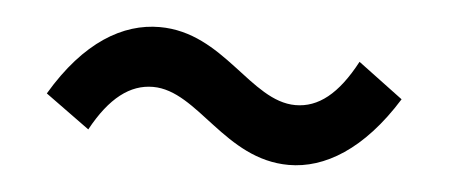

<svg xmlns="http://www.w3.org/2000/svg" viewBox="-28 -505 627 268"><g transform="rotate(5 285.0 -371.0)"><path d="M383 -283C433 -283 486 -314 532 -388L469 -435C444 -388 417 -367 385 -367C322 -367 277 -459 187 -459C136 -459 83 -429 38 -353L100 -308C125 -354 153 -375 185 -375C248 -375 293 -283 383 -283Z"/></g></svg>

Font: DAIFUKU Sans JP Medium
Style: Regular
Weight: 500
Designer: Original font ‘Source Han Sans JP’ : Ryoko NISHIZUKA  (kana, bopomofo & ideographs); Paul D. Hunt (Latin, Greek & Cyrill
Foundry: Daifuku
Version: Version 1.000